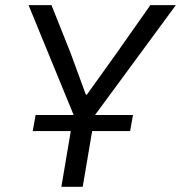

<svg xmlns="http://www.w3.org/2000/svg" viewBox="-20 -718 696 738"><path d="M105.8 -214.1H252.1L215.9 0H297.9L334.2 -214.1H480.1L491.1 -275.9H345.2L655.9 -698.2H557.9L429 -514.9L313.9 -354H310L251.1 -514.9L177.9 -698.2H89.8L263.1 -275.9H116.8Z"/></svg>

Font: Margiela Mono Italic Italic
Style: Regular
Weight: 400
Designer: Mike Abbink, Paul van der Laan, Pieter van Rosmalen
Foundry: Bold Monday
Version: Version 2.003 2021